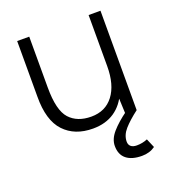

<svg xmlns="http://www.w3.org/2000/svg" viewBox="-135 -621 844 942"><g transform="rotate(-20 287.5 -149.5)"><path d="M435 -95V-519H497V0H439ZM278 -46Q352 -46 393.5 -100.5Q435 -155 435 -252H473Q473 -169 449 -110Q425 -51 378.5 -19.5Q332 12 266 12Q171 12 116 -46.5Q61 -105 62 -229V-253H125Q125 -134 165 -90Q205 -46 278 -46ZM62 -519H125V-253H62ZM336 129Q336 93 366 58.5Q396 24 446 -12L497 0Q451 35 424.5 65Q398 95 398 129Q398 145 408.5 154Q419 163 439 163Q469 163 495 152L515 199Q486 220 446 220Q393 220 364.5 197Q336 174 336 129Z"/></g></svg>

Font: 寒蝉端黑体 Light
Style: Regular
Weight: 300
Designer: ChillDuanSans {Warren2060}; 
Source Han Sans {Ryoko NISHIZUKA 西塚涼子 (kana, bopomofo & ideographs); Paul D. Hunt (Latin, G
Foundry: ChillType&Adobe
Version: Version 1.300;Glyphs 3.3 (3306)